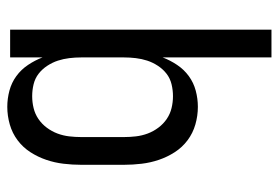

<svg xmlns="http://www.w3.org/2000/svg" viewBox="-142 -426 783 540"><g transform="rotate(-90 250.0 -156.5)"><path d="M358 215V-91Q350 -70 337 -50.5Q324 -31 305.5 -17.5Q287 -4 264.5 2Q242 8 219 8Q194 8 169.5 1Q145 -6 125 -21Q105 -36 91.5 -57Q78 -78 70 -101.5Q62 -125 59 -150Q56 -175 56 -200V-320Q56 -345 59 -370Q62 -395 70 -418.5Q78 -442 91.5 -463Q105 -484 125 -499Q145 -514 169.5 -521Q194 -528 219 -528Q242 -528 264.5 -522Q287 -516 305.5 -502.5Q324 -489 337 -469.5Q350 -450 358 -429V-520H436V215ZM249 -62Q266 -62 282.5 -66Q299 -70 312 -80Q325 -90 334.5 -104.5Q344 -119 349 -134.5Q354 -150 356 -166.5Q358 -183 358 -200V-320Q358 -337 356 -353.5Q354 -370 349 -385.5Q344 -401 334.5 -415.5Q325 -430 312 -440Q299 -450 282.5 -454Q266 -458 249 -458Q232 -458 215.5 -454Q199 -450 185 -440.5Q171 -431 160.5 -417Q150 -403 144 -387Q138 -371 136 -354Q134 -337 134 -320V-200Q134 -183 136 -166Q138 -149 144 -133Q150 -117 160.5 -103Q171 -89 185 -79.5Q199 -70 215.5 -66Q232 -62 249 -62Z"/></g></svg>

Font: Zed Mono
Style: Regular
Weight: 400
Monospace: yes
Designer: Belleve Invis
Foundry: Belleve Invis
Version: Version 1.0.0; ttfautohint (v1.8.4)